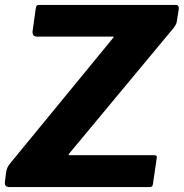

<svg xmlns="http://www.w3.org/2000/svg" viewBox="-20 -762 748 782"><path d="M21 0Q9 0 4 -4.5Q-1 -9 0 -21L5 -61Q7 -72 10.5 -80Q14 -88 25 -101L437 -603Q443 -610 443.5 -611.5Q444 -613 436 -613H130Q110 -613 113 -637L126 -730Q128 -738 130.5 -740Q133 -742 139 -742H696Q710 -742 708 -724L701 -680Q700 -671 697.5 -665Q695 -659 687 -648L263 -138Q255 -130 265 -130H605Q614 -130 617 -127.5Q620 -125 618 -116L603 -13Q602 -6 599 -3Q596 0 586 0H21Z"/></svg>

Font: Libre Franklin
Style: Bold Italic
Weight: 700
Italic angle: -8°
Designer: Pablo Impallari, Rodrigo Fuenzalida, Nhung Nguyen
Foundry: Impallari Type
Version: Version 3.000